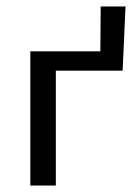

<svg xmlns="http://www.w3.org/2000/svg" viewBox="-20 -575 424 595"><path d="M369 -555 360 -356H153V0H74V-416H291L292 -555Z"/></svg>

Font: Ysabeau Infant Medium
Style: Regular
Weight: 500
Designer: Christian Thalmann (Catharsis Fonts)
Version: Version 0.003